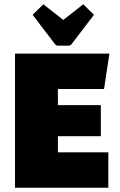

<svg xmlns="http://www.w3.org/2000/svg" viewBox="-20 -875 560 895"><path d="M50 0ZM250 -165H485V0H50V-625H490L465 -460H250V-385H450V-240H250ZM275 -782 368 -855 418 -806 315 -671Q309 -662 299 -662H251Q241 -662 235 -671L132 -806L182 -855Z"/></svg>

Font: Changa Black
Style: Regular
Weight: 900
Designer: Eduardo Rodriguez Tunni
Foundry: Eduardo Rodriguez Tunni
Version: Version 2.001; ttfautohint (v1.5.10-5e6f)